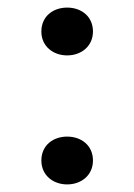

<svg xmlns="http://www.w3.org/2000/svg" viewBox="-20 -472 353 506"><path d="M157 14C194 14 225 -10 225 -49C225 -89 194 -112 157 -112C120 -112 89 -89 89 -49C89 -10 120 14 157 14ZM157 -326C194 -326 225 -350 225 -389C225 -429 194 -452 157 -452C120 -452 89 -429 89 -389C89 -350 120 -326 157 -326Z"/></svg>

Font: Sprat Medium
Style: Regular
Weight: 500
Designer: Ethan Nakache
Foundry: Collletttivo
Version: Version 2.000;Glyphs 3.2 (3217)